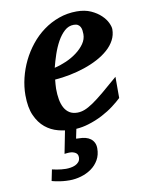

<svg xmlns="http://www.w3.org/2000/svg" viewBox="-83 -559 646 850"><g transform="rotate(-10 240.0 -134.5)"><path d="M305.7 112.8Q305.7 142.1 293 164.3Q280.3 186.5 259.5 201.2Q238.8 215.8 212.9 223.4Q187 231 160.6 231Q145 231 130.9 229.5Q116.7 228 105.5 225.6Q92.8 223.6 81.5 220.2L91.8 169.9Q102.5 172.4 113.3 174.3Q122.6 175.8 133.3 177Q144 178.2 153.8 178.2Q163.6 178.2 174.8 176.5Q186 174.8 195.8 170.4Q205.6 166 212.2 158Q218.8 149.9 218.8 137.2Q218.8 123 207.8 116.5Q196.8 109.9 181.6 109.9Q179.2 109.9 175.3 110.1Q171.4 110.4 167.5 110.8L158.7 111.8L178.7 9.8Q163.6 7.8 148.9 3.9Q116.7 -4.4 91.1 -25.4Q65.4 -46.4 49.3 -82.3Q33.2 -118.2 33.2 -173.8Q33.2 -211.9 42.7 -251Q52.2 -290 69.8 -326.2Q87.4 -362.3 112.8 -394Q138.2 -425.8 170.2 -449.2Q202.1 -472.7 240.2 -486.3Q278.3 -500 320.8 -500Q357.4 -500 384.3 -487.8Q411.1 -475.6 428.7 -458.7Q446.3 -441.9 454.6 -424.1Q462.9 -406.2 462.9 -395Q462.9 -368.7 450.9 -346.2Q439 -323.7 418 -305.2Q397 -286.6 368.9 -271.7Q340.8 -256.8 308.8 -246.1Q276.9 -235.4 242.4 -228.5Q208 -221.7 174.8 -219.2Q173.8 -210 172.9 -198.2Q171.9 -186.5 171.9 -178.2Q171.9 -152.3 175.8 -130.4Q179.7 -108.4 188.5 -92.3Q197.3 -76.2 211.7 -67.1Q226.1 -58.1 247.1 -58.1Q263.2 -58.1 279.8 -64.5Q296.4 -70.8 318.4 -85.7Q340.3 -100.6 369.6 -125Q398.9 -149.4 439.9 -185.1V-89.8Q425.3 -75.7 401.9 -57.9Q378.4 -40 348.6 -24.4Q318.8 -8.8 284.7 1.5Q257.8 9.8 229.5 11.7L220.7 54.2Q222.2 54.7 224.1 54.7Q226.6 55.2 234.9 55.2Q250 55.2 262.9 58.6Q275.9 62 285.4 69.1Q294.9 76.2 300.3 87.2Q305.7 98.1 305.7 112.8ZM333 -396Q333 -404.8 331.8 -413.3Q330.6 -421.9 326.9 -428.7Q323.2 -435.5 316.2 -439.7Q309.1 -443.8 297.9 -443.8Q274.4 -443.8 256.1 -427.2Q237.8 -410.6 223.6 -385Q209.5 -359.4 199.2 -328.9Q189 -298.3 182.1 -271Q208 -276.9 234.9 -288.6Q261.7 -300.3 283.4 -316.7Q305.2 -333 319.1 -353Q333 -373 333 -396Z"/></g></svg>

Font: Charis SIL Am
Style: Bold Italic
Weight: 700
Italic angle: -11°
Foundry: SIL International
Version: Version 5.000